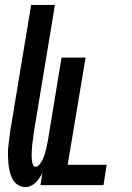

<svg xmlns="http://www.w3.org/2000/svg" viewBox="-20 -755 540 783"><path d="M84 8Q67 8 53 -1Q39 -10 31.5 -24Q24 -38 20 -54Q16 -70 14.5 -86.5Q13 -103 12.5 -120Q12 -137 13.5 -154Q15 -171 17.5 -188Q20 -205 22 -222L107 -735H204L117 -209Q116 -202 115.5 -194.5Q115 -187 113.5 -180Q112 -173 111.5 -166Q111 -159 110.5 -152Q110 -145 109.5 -137.5Q109 -130 109 -123Q109 -116 109.5 -109Q110 -102 111 -95.5Q112 -89 115 -82Q118 -75 125 -75Q132 -75 138 -81Q144 -87 148 -93.5Q152 -100 155.5 -107.5Q159 -115 161 -122Q163 -129 165 -136Q167 -143 169 -150.5Q171 -158 172 -165.5Q173 -173 175 -180L231 -520H329L256 -83H415L402 0H145L153 -51Q148 -40 141.5 -30Q135 -20 126.5 -11.5Q118 -3 106.5 2.5Q95 8 84 8Z"/></svg>

Font: Iosevka
Style: Bold Italic
Weight: 700
Italic angle: -9°
Monospace: yes
Designer: Belleve Invis
Foundry: Belleve Invis
Version: Version 32.5.0; ttfautohint (v1.8.4)